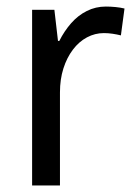

<svg xmlns="http://www.w3.org/2000/svg" viewBox="-20 -566 413 586"><path d="M303 -546Q317 -546 332.5 -544.5Q348 -543 360 -540L349 -458Q337 -461 323.5 -463Q310 -465 297 -465Q270 -465 245.5 -452Q221 -439 202.5 -414.5Q184 -390 173.5 -357Q163 -324 163 -284V0H78V-536H146L157 -441H161Q176 -471 197 -495Q218 -519 245 -532.5Q272 -546 303 -546Z"/></svg>

Font: Noto Sans Thai SemiCondensed
Style: Regular
Weight: 400
Width: 4
Designer: Monotype Design Team
Foundry: Monotype Imaging Inc.
Version: Version 2.001